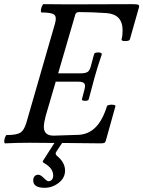

<svg xmlns="http://www.w3.org/2000/svg" viewBox="-26 -687 689 924"><path d="M-2 2.9Q-5.9 1.5 -5.6 -7.3Q-5.4 -16.1 -1.5 -26.6Q2.4 -37.1 6.8 -37.1Q53.7 -37.1 72 -48.6Q90.3 -60.1 101.1 -97.2L238.8 -574.2Q248 -606 234.6 -616.5Q221.2 -627 173.8 -627Q169.9 -628.4 170.7 -637.2Q171.4 -646 175.5 -656.5Q179.7 -667 184.1 -667Q225.1 -666 307.1 -666Q358.9 -666 460 -666.5Q561 -667 608.9 -667Q632.3 -667 638.7 -664.3Q645 -661.6 643.1 -652.8L599.1 -498Q597.2 -489.7 578.1 -489.3Q559.1 -488.8 558.6 -497.1Q558.6 -498 559.1 -499Q564 -513.2 564 -541Q564 -618.7 485.8 -624Q417 -628.9 354 -628.9Q338.9 -628.9 335.9 -615.2L253.9 -334H360.8Q384.8 -334 395.5 -340.8Q406.2 -347.7 411.1 -368.2L426.8 -426.8Q429.2 -434.6 446.5 -434.6Q463.9 -434.6 463.9 -425.8Q440.4 -356 430.2 -317.9Q427.7 -308.1 417 -269Q406.2 -230 400.9 -209Q399.4 -201.7 382.3 -201.7Q367.7 -202.6 368.2 -209L380.9 -257.8Q386.2 -277.8 379.4 -285.9Q372.6 -293.9 350.1 -293.9H242.2L193.8 -128.9Q185.1 -95.7 185.1 -76.2Q185.1 -34.2 231.9 -34.2L352.1 -38.1Q399.4 -40.5 433.1 -73.5Q466.8 -106.4 488.8 -175.8Q489.7 -180.2 500 -182.1Q510.3 -184.1 520 -182.6Q529.8 -181.2 529.8 -176.8L482.9 -8.8Q481 -1.5 475.6 0.7Q470.2 2.9 458 2.9Q397 2.9 272.9 1L245.1 43Q237.3 53.7 248 63Q287.1 94.7 287.1 133.8Q287.1 169.4 256.3 193.1Q225.6 216.8 189 216.8Q133.8 216.8 133.8 181.2Q133.8 168.5 140.6 161.1Q147.5 153.8 158.2 153.8Q168.9 153.8 185.1 169.9Q200.2 185.1 207 185.1Q217.3 185.1 223.6 177.7Q230 170.4 230 157.2Q230 122.1 185.1 97.2Q176.3 91.8 182.1 85L235.8 1Q196.8 0 117.2 0Q58.1 0 -2 2.9Z"/></svg>

Font: Junicode SmCond Medium
Style: Italic
Weight: 500
Width: 4
Italic angle: -11°
Designer: Peter S. Baker
Version: Version 2.206